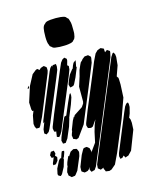

<svg xmlns="http://www.w3.org/2000/svg" viewBox="-142 -866 950 1181"><g transform="rotate(-15 333.0 -275.0)"><path d="M315 -409 200 -133 183 -91 172 -73 161 -60 153 -63 147 -65 148 -71 151 -93 153 -97 146 -99 140 -100 138 -109 136 -121 138 -131 167 -205 270 -453 290 -499 303 -516 317 -524 330 -513V-502L322 -473V-474L331 -467L330 -459L329 -446ZM592 -452 517 -270 383 52 332 173 323 186 319 192 307 195 298 198 293 189 290 182 291 173 293 165 286 178 277 186 266 189 256 191 239 180 238 172 239 151 266 82 282 53 288 45 297 43 308 42 315 47 324 55 325 60 329 75 327 83 365 30 379 -35 391 -76 404 -108 377 -69 365 -64 354 -66 346 -68 343 -76 340 -87 343 -100 372 -174 462 -390 489 -456 510 -499 526 -515 539 -520 547 -523 557 -519 567 -514V-503L568 -492V-491L576 -497L583 -502L590 -497L599 -491V-483ZM193 -457 91 -208 65 -156 58 -147H44H39L32 -160L29 -179L39 -231L50 -258L43 -257L39 -268L37 -313L68 -410L103 -476L128 -496L138 -500L151 -490L161 -500L172 -504L182 -507L191 -500L197 -495L198 -486V-474ZM472 -450 413 -305 326 -96 274 -24 260 -19 249 -24 241 -27 240 -38 238 -49 241 -59 247 -75V-82L268 -136L280 -158L281 -154L288 -166L334 -196L343 -202L349 -211L356 -221L359 -233V-328L379 -390L380 -395L388 -426L401 -456L408 -470L419 -480L423 -486L440 -499L454 -500L462 -501L471 -493L477 -487V-479ZM239 -419 132 -162 115 -123 106 -107 90 -96 78 -105V-111L80 -131L96 -173L88 -167L92 -182L119 -249L190 -421L208 -465L218 -485L230 -497L231 -490L232 -491L237 -498L251 -499L257 -500L258 -494L259 -483L256 -462ZM371 -435 352 -388 333 -350 326 -342 315 -339 306 -337 304 -342 300 -356 302 -364 308 -381 324 -415 345 -442 350 -446 357 -465 364 -479 380 -491 379 -482 375 -460 373 -454 376 -448ZM609 -275 605 -193 561 -70 480 125 448 192 420 216 405 221 391 219 383 218 380 210 374 198 376 192 365 196 356 200 349 194 340 187 341 181 342 164 359 122 392 43 558 -357 598 -453 611 -473 618 -476 625 -463 627 -445 622 -394 599 -329 602 -324 607 -318 608 -307ZM55 -396 50 -397 52 -402 60 -414 61 -403ZM236 -107 207 -39 195 -22 190 -15H182H173L171 -24L168 -35L174 -56L206 -134L219 -163L224 -173L237 -177L269 -252L289 -296L296 -305L298 -291L296 -276L282 -235L257 -174L251 -159L250 -153ZM613 13 566 135 542 160 532 163 522 167 517 157 514 152 504 163 490 167 489 162 486 149 490 131 508 87 587 -105 601 -137 612 -152 624 -157 627 -146V-127L617 -88L606 -61L608 -63L613 -50L615 -29ZM83 52 79 39 77 34 85 19 88 14 99 13 107 12 109 20 112 31 106 44 111 49 117 55 116 61 113 77 98 96 81 98V87L96 51ZM140 124 118 165 108 174 100 170 93 165 92 156 99 124 122 79 131 69 137 68 140 69 139 68 142 59 149 38 154 28 168 29 166 40 156 68 152 70 153 80ZM169 102 175 88 185 66 189 70 205 45 225 34 238 36 246 38 251 48 255 59 254 67 250 85 215 168 199 189 193 195 177 197 172 198 162 189 155 183 154 172 152 162 158 141 166 122 163 124 164 119ZM239 -709Q240 -719 241.5 -729Q243 -739 248 -747Q250 -750 252.5 -752.5Q255 -755 258 -757Q259 -758 260.5 -760Q262 -762 264 -763Q270 -767 279 -768.5Q288 -770 296 -771Q330 -774 360 -771Q367 -770 375.5 -768.5Q384 -767 390 -763Q392 -761 393.5 -759.5Q395 -758 396 -756Q398 -754 400.5 -752Q403 -750 405 -748Q406 -745 407 -741.5Q408 -738 409 -735Q414 -721 414.5 -705.5Q415 -690 415 -675Q415 -667 415 -659Q415 -651 413 -643Q413 -638 411 -632Q409 -626 407 -622Q406 -619 403 -616.5Q400 -614 398 -612Q397 -611 396 -609Q395 -607 393 -606Q387 -602 379 -600Q371 -598 363 -597Q350 -595 336 -595Q322 -595 308 -595Q300 -596 293 -596.5Q286 -597 279 -598Q276 -599 273 -599.5Q270 -600 268 -601Q265 -602 262 -605Q259 -608 257 -610Q255 -611 253 -612.5Q251 -614 250 -615Q249 -616 248 -618.5Q247 -621 247 -623Q241 -635 240 -646Q238 -661 238 -676.5Q238 -692 239 -709Z"/></g></svg>

Font: Rubik Marker Hatch
Style: Regular
Weight: 400
Designer: Hubert and Fischer, NaN
Foundry: Hubert & Fischer, NaN
Version: Version 2.200